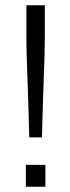

<svg xmlns="http://www.w3.org/2000/svg" viewBox="-20 -708 266 728"><path d="M91 -187Q90 -225 88.5 -277.5Q87 -330 85 -384Q83 -438 81.5 -487Q80 -536 80 -566V-688H150V-566Q150 -536 148.5 -487Q147 -438 145 -384Q143 -330 141.5 -277.5Q140 -225 139 -187ZM78 0V-83H152V0Z"/></svg>

Font: Azeri Sans Light
Style: Regular
Weight: 300
Designer: Hector Gatti & Omnibus-Type (original fonts) / Cristiano Sobral (main changes and remastering)
Version: Version 1.000; ttfautohint (v1.6)